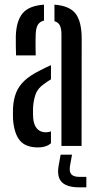

<svg xmlns="http://www.w3.org/2000/svg" viewBox="-20 -627 420 825"><path d="M36 -114Q35.5 -125.5 35.5 -138.5Q35.5 -151.5 36 -163.5Q38 -200 49.2 -228.5Q60.5 -257 84.8 -280Q109 -303 150.5 -323.5Q162.5 -330 174.5 -335.8Q186.5 -341.5 199 -347V-286Q192.5 -282 185.2 -277.5Q178 -273 170.5 -267Q142 -248 132.8 -221.2Q123.5 -194.5 122 -163.5Q121.5 -154.5 121.8 -143Q122 -131.5 122.5 -120Q125 -90 139 -74.2Q153 -58.5 177 -58.5Q188.5 -58.5 199 -62.5V-11.5Q178.5 6.5 144 6.5Q91 6.5 66 -22.5Q41 -51.5 36 -114ZM49 -389Q48.5 -404.5 48 -429.8Q47.5 -455 48 -473.5Q50.5 -538.5 77.8 -570.5Q105 -602.5 169 -607V-538.5Q152 -534.5 143.5 -521.8Q135 -509 133.5 -482.5Q133 -472 132.8 -455Q132.5 -438 132.8 -420.2Q133 -402.5 133.5 -389ZM244 0V-480Q244 -503.5 237.5 -517.2Q231 -531 214 -536V-607Q280 -602 305.5 -567.5Q331 -533 331 -461L330.5 0ZM351 178H321.5Q268.5 178 246.2 156.2Q224 134.5 231.5 87.5L240.5 37.5H289.5L280.5 87.5Q277 111.5 286.8 122.2Q296.5 133 321.5 133H351Z"/></svg>

Font: Big Shoulders Stencil Display Thin SemiBold
Style: Regular
Weight: 600
Version: Version 2.001